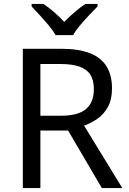

<svg xmlns="http://www.w3.org/2000/svg" viewBox="-20 -964 662 984"><path d="M294 -714Q383 -714 440.5 -691.5Q498 -669 526 -624Q554 -579 554 -511Q554 -454 533 -416Q512 -378 479.5 -355.5Q447 -333 411 -320L607 0H502L329 -295H187V0H97V-714ZM289 -636H187V-371H294Q381 -371 421 -405.5Q461 -440 461 -507Q461 -554 442.5 -582Q424 -610 386 -623Q348 -636 289 -636ZM265 -784Q252 -807 230 -833.5Q208 -860 184 -886Q160 -912 142 -931V-944H202Q228 -927 256 -903Q284 -879 309 -852Q336 -879 364 -903Q392 -927 418 -944H480V-931Q461 -912 436.5 -886Q412 -860 389.5 -833.5Q367 -807 355 -784Z"/></svg>

Font: Noto Sans Khmer UI
Style: Regular
Weight: 400
Designer: Danh Hong and the Monotype Design Team
Foundry: Monotype Imaging Inc.
Version: Version 2.002